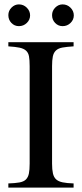

<svg xmlns="http://www.w3.org/2000/svg" viewBox="-20 -854 373 874"><path d="M115 -553Q115 -581 112 -597.5Q109 -614 98.5 -623.5Q88 -633 69 -637Q50 -641 18 -643V-662H315V-643Q283 -641 264 -637.5Q245 -634 234.5 -624Q224 -614 220.5 -597Q217 -580 217 -553V-109Q217 -82 221 -64.5Q225 -47 235.5 -37.5Q246 -28 265 -24Q284 -20 315 -19V0H18V-19Q49 -20 68.5 -23.5Q88 -27 98 -37Q108 -47 111.5 -64Q115 -81 115 -109ZM66 -834Q87 -834 102 -819Q117 -804 117 -784Q117 -764 102 -749.5Q87 -735 66 -735Q46 -735 32 -749.5Q18 -764 18 -785Q18 -805 32.5 -819.5Q47 -834 66 -834ZM265 -834Q286 -834 301 -819Q316 -804 316 -784Q316 -764 301 -749.5Q286 -735 265 -735Q245 -735 231 -749.5Q217 -764 217 -785Q217 -805 231.5 -819.5Q246 -834 265 -834Z"/></svg>

Font: Klingon pIqaD HaSta
Style: Regular
Weight: 400
Width: 0
Designer: Mike Neff (qa'vaj)
Foundry: Mike Neff and Michael Everson
Version: Version 2.003